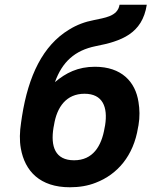

<svg xmlns="http://www.w3.org/2000/svg" viewBox="-20 -781 640 811"><path d="M69 -263C63 -224 62 -187 68 -154C85 -58 149 10 275 10C315 10 351 4 384 -9C476 -44 544 -123 563 -242L565 -252C571 -287 570 -320 565 -350C552 -436 493 -499 381 -499C309 -499 258 -473 212 -434C243 -520 296 -568 384 -586C492 -607 581 -638 600 -761H485C477 -711 421 -706 376 -696C339 -689 304 -676 272 -656C161 -589 100 -461 73 -290ZM206 -242 208 -252C220 -329 260 -385 337 -385C414 -385 436 -329 424 -252L422 -242C409 -163 372 -104 293 -104C213 -104 193 -162 206 -242Z"/></svg>

Font: Asimov Pro
Style: BdObl
Weight: 700
Designer: Google
Version: Version 2.000980; 2014